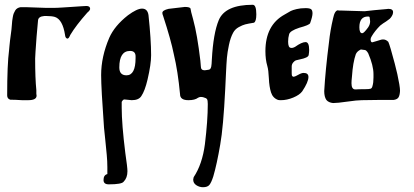

<svg xmlns="http://www.w3.org/2000/svg" viewBox="-20 -419 1733 803"><path d="M133 -19Q133 0 98 0Q98 0 72 0Q42 -2 23 -2Q10 -6 10 -20Q10 -149 18 -210Q18 -212 19.5 -226.5Q21 -241 22 -250L28 -296Q29 -302 29.5 -313.5Q30 -325 31 -331.5Q32 -338 33.5 -347.5Q35 -357 37.5 -363Q40 -369 43.5 -375Q47 -381 53 -384.5Q59 -388 66 -389H88Q166 -386 174 -386H202Q218 -386 239.5 -387.5Q261 -389 286 -390.5Q311 -392 323 -393Q327 -393 333 -393.5Q339 -394 341 -394Q357 -394 357 -382Q357 -376 345 -366Q298 -313 274 -273Q273 -271 271.5 -267.5Q270 -264 268.5 -262Q267 -260 265 -258.5Q263 -257 260 -258Q253 -261 252 -273Q242 -337 210 -348Q197 -352 176 -352H165Q140 -350 139 -333Q139 -332 133 -266Q127 -185 127 -174Q127 -91 132 -42Q132 -35 132 -27Z M435 352Q413 352 413 334Q413 313 429 309Q429 309 429 280Q429 256 426.5 229Q424 202 420.5 168Q417 134 415 115Q403 -51 403 -105Q403 -182 437 -261Q459 -311 515 -355Q553 -383 574 -383Q597 -383 601 -356Q612 -253 612 -188Q612 -150 597 -86Q586 -39 571 -17Q560 0 531 0L501 -3Q495 -4 489 7V31Q489 100 504 220Q513 281 513 297Q513 325 497 341Q489 352 435 352ZM479 -137Q479 -104 509 -104Q547 -104 547 -176Q547 -176 547 -185Q546 -206 524 -206Q479 -206 479 -137Z M836 -125Q838 -125 843.5 -126Q849 -127 850 -127Q855 -127 858.5 -130Q862 -133 863.5 -140.5Q865 -148 865 -152.5Q865 -157 866 -170Q872 -280 895 -335Q922 -399 1037 -399Q1052 -399 1052 -359Q1052 -329 1042 -324Q1017 -320 1005.5 -317Q994 -314 978.5 -305.5Q963 -297 955 -282Q944 -262 937.5 -231Q931 -200 929 -177Q927 -154 925 -110Q923 -66 922 -47Q914 114 901 186Q887 268 872 319Q864 344 856 354Q848 364 829 364Q814 364 801 355.5Q788 347 788 332Q788 330 790 322Q826 268 837 184Q849 86 849 16Q849 1 846 -4Q843 -9 831 -12Q818 -16 808 -10Q795 0 768 0Q733 0 733 -25Q724 -121 707 -192Q695 -252 662 -353Q659 -360 659 -365Q659 -376 685 -382Q749 -390 753 -390Q776 -390 777 -382Q777 -376 788 -337Q805 -275 818 -165Q820 -143 820 -141Q820 -125 836 -125Z M1250 -114Q1270 -114 1270 -97Q1270 -76 1244 -37Q1233 -22 1206.5 -11Q1180 0 1155 0Q1147 0 1143 -1Q1121 -9 1113.5 -32.5Q1106 -56 1104.5 -91Q1103 -126 1098 -143Q1090 -170 1090 -205Q1090 -314 1170 -358Q1188 -369 1196 -373Q1204 -377 1220.5 -381Q1237 -385 1258 -385Q1275 -385 1281 -380.5Q1287 -376 1287 -363Q1287 -350 1277 -322Q1273 -314 1232 -303Q1192 -290 1189 -275Q1185 -261 1185 -245Q1185 -220 1196 -219Q1203 -217 1214 -223Q1242 -243 1258 -243Q1273 -243 1273 -210Q1273 -201 1271 -189Q1270 -183 1260.5 -178.5Q1251 -174 1236 -171Q1221 -168 1219 -167Q1212 -165 1206 -157.5Q1200 -150 1200 -141V-113Q1200 -108 1200.5 -105Q1201 -102 1203 -100Q1205 -98 1209 -98Q1215 -99 1228 -106.5Q1241 -114 1250 -114Z M1406 -375Q1421 -375 1454.5 -373.5Q1488 -372 1505 -372Q1514 -373 1546 -376.5Q1578 -380 1596 -381Q1599 -382 1604 -382Q1624 -382 1624 -368Q1624 -360 1619 -352Q1614 -344 1609.5 -340Q1605 -336 1594.5 -329Q1584 -322 1582 -321L1570 -312Q1548 -290 1535 -268Q1530 -260 1530 -255Q1530 -242 1537 -242Q1544 -244 1556 -247.5Q1568 -251 1574 -253Q1577 -254 1583 -254Q1594 -254 1604 -244Q1611 -229 1631 -153Q1643 -108 1650 -67Q1653 -49 1653 -39Q1652 -20 1646.5 -11.5Q1641 -3 1626 -1H1564Q1553 -1 1527.5 -0.5Q1502 0 1493 0Q1474 0 1432.5 6Q1391 12 1373 12Q1354 10 1345 -1Q1336 -14 1336 -38Q1341 -126 1356 -243Q1361 -291 1373 -342Q1380 -376 1394 -376Q1395 -376 1396 -375ZM1483 -305Q1483 -280 1495 -280Q1502 -280 1520 -305Q1528 -317 1528 -330Q1528 -334 1526 -346Q1526 -350 1519 -350Q1483 -350 1483 -305ZM1487 -211Q1473 -204 1468 -192Q1456 -158 1452 -99Q1450 -81 1450 -71Q1450 -45 1466 -45H1468Q1479 -46 1506 -46H1507Q1524 -46 1530 -48Q1536 -50 1538 -60Q1542 -73 1542 -95V-109Q1542 -145 1520 -196Q1512 -210 1505 -210Q1502 -210 1497 -211Q1492 -212 1491 -212Q1488 -212 1487 -211Z"/></svg>

Font: Fedorovsk Unicode
Style: Medium
Weight: 500
Designer: Aleksandr Andreev and Nikita Simmons
Version: Version 3.2